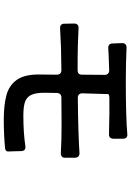

<svg xmlns="http://www.w3.org/2000/svg" viewBox="145 -884 709 1040"><g transform="rotate(90 500.0 -363.5)"><path d="M483 -317 482 -248Q482 -200 494.5 -176Q507 -152 533 -143.5Q559 -135 607 -135Q698 -135 772 -146Q798 -149 798 -121Q798 -99 799 -80.5Q800 -62 800 -54V-52Q800 -38 782 -36Q711 -29 628 -29Q547 -29 494.5 -43.5Q442 -58 412.5 -99Q383 -140 383 -217Q383 -281 384 -316Q384 -341 359 -341L240 -339Q204 -338 134 -334Q122 -333 115 -339Q108 -345 108 -356Q107 -375 107 -410Q107 -422 113.5 -428.5Q120 -435 132 -434Q239 -429 296 -429H360Q384 -429 384 -453Q385 -495 385 -576Q385 -587 378.5 -593.5Q372 -600 361 -600Q352 -599 334 -599Q268 -597 241 -595Q229 -594 222 -600Q215 -606 215 -617L213 -670Q213 -694 238 -694Q321 -690 418 -690Q614 -690 705 -698Q729 -701 731 -676V-622Q729 -597 705 -599Q684 -600 643 -600Q629 -601 596 -601H513Q491 -601 489 -594V-586L485 -455Q485 -430 510 -430Q705 -432 809 -439Q832 -439 834 -416V-361Q834 -338 809 -338Q741 -342 657 -342Q560 -342 508 -341Q485 -341 483 -317Z"/></g></svg>

Font: Shippori Gochic B2 Bold
Style: Regular
Weight: 700
Designer: FONTDASU
Foundry: FONTDASU / Google Inc. / but / Adobe
Version: Version 1.130